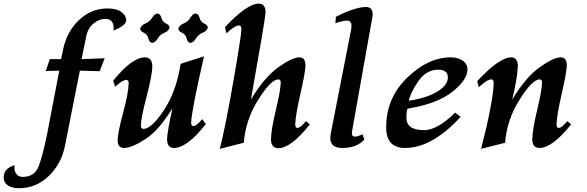

<svg xmlns="http://www.w3.org/2000/svg" viewBox="-156 -794 3188 1043"><path d="M-52.7 228.5Q-89.8 228.5 -113 213.4Q-136.2 198.2 -136.2 170.9Q-136.2 120.6 -76.7 103.5L-77.6 117.2Q-77.6 137.7 -66.2 152.3Q-54.7 167 -32.7 167Q32.2 167 54.7 107.7Q77.1 48.3 102.5 -78.6L166 -410.2L92.3 -408.2L114.7 -472.7H175.8L185.5 -518.6Q204.6 -619.1 271.5 -683.6Q338.4 -748 426.8 -748Q479.5 -748 504.6 -728Q529.8 -708 529.8 -685.5Q529.8 -655.3 460.4 -627.9L461.4 -640.1Q461.4 -691.4 416.5 -691.4Q383.8 -691.4 352.8 -666.7Q321.8 -642.1 313 -598.6L287.1 -472.7L412.6 -477.5L385.3 -407.2L277.8 -410.2L197.8 -5.9Q178.7 94.7 109.4 161.6Q40 228.5 -52.7 228.5Z M788.6 9.8Q751.5 9.8 751.5 -40Q752.9 -78.1 780.8 -206.1Q707.5 -85.9 633.5 -38.1Q559.6 9.8 516.6 9.8Q501.5 9.8 492.2 -0.7Q482.9 -11.2 482.9 -30.8Q483.9 -74.7 512.7 -180.7Q541.5 -286.6 543 -342.3Q543 -359.9 530.3 -359.9Q508.8 -359.9 469.2 -322.3L459 -355.5Q560.5 -482.4 632.3 -482.4Q671.4 -482.4 671.4 -430.2Q669.4 -380.4 640.1 -268.6Q610.8 -156.7 609.4 -112.3Q609.4 -93.8 623.5 -93.8Q667 -93.8 734.6 -195.8Q802.2 -297.9 825.2 -447.3L952.1 -487.8Q884.8 -194.3 882.3 -127.4Q882.3 -109.4 895 -109.4Q912.1 -109.4 942.4 -147L961.9 -120.1Q860.4 9.8 788.6 9.8ZM671.4 -561Q655.8 -562.5 650.4 -584.7Q645 -606.9 625.2 -616Q605.5 -625 605.5 -638.7Q609.9 -656.7 633.5 -666.3Q657.2 -675.8 670.4 -697.5Q683.6 -719.2 699.2 -720.7Q714.8 -719.2 720.5 -697.5Q726.1 -675.8 745.6 -666.5Q765.1 -657.2 765.1 -644Q760.7 -625.5 737.3 -616.2Q713.9 -606.9 700.4 -584.7Q687 -562.5 671.4 -561ZM878.9 -561Q863.3 -562.5 857.9 -584.7Q852.5 -606.9 832.8 -616Q813 -625 813 -638.7Q817.4 -656.7 841.1 -666.3Q864.7 -675.8 877.9 -697.5Q891.1 -719.2 906.7 -720.7Q922.4 -719.2 928 -697.5Q933.6 -675.8 953.1 -666.5Q972.7 -657.2 972.7 -644Q968.3 -625.5 944.8 -616.2Q921.4 -606.9 908 -584.7Q894.5 -562.5 878.9 -561Z M1038.1 14.6Q1067.4 -100.1 1110.6 -346.4Q1153.8 -592.8 1155.3 -635.3Q1155.3 -655.8 1142.6 -655.8Q1119.6 -655.8 1074.2 -612.8L1065.9 -646.5Q1186.5 -774.4 1250.5 -774.4Q1286.6 -774.4 1286.6 -726.6Q1285.2 -691.4 1207 -252.9Q1277.3 -371.1 1353.8 -426.8Q1430.2 -482.4 1470.7 -482.4Q1503.4 -482.4 1503.4 -437.5Q1502 -397.5 1475.8 -283.9Q1449.7 -170.4 1447.8 -119.1Q1447.8 -99.1 1459.5 -99.1Q1476.1 -99.1 1506.3 -136.2L1526.9 -118.2Q1424.8 11.2 1355 11.2Q1336.9 11.2 1326.4 -1.5Q1315.9 -14.2 1315.9 -38.1Q1317.4 -91.3 1342.5 -196Q1367.7 -300.8 1369.1 -345.7Q1369.1 -362.8 1356 -362.8Q1316.4 -362.8 1247.1 -252.7Q1177.7 -142.6 1168.5 -18.6Z M1702.1 9.8Q1638.2 9.3 1638.2 -45.4Q1638.2 -54.7 1642.6 -77.6L1752 -636.2Q1753.4 -646 1753.4 -654.3Q1753.4 -682.1 1727.1 -682.1Q1708 -682.1 1666 -668L1668.5 -702.6Q1772.5 -755.9 1832.5 -755.9Q1868.2 -755.9 1868.2 -716.3Q1868.2 -707.5 1866.2 -697.8L1755.9 -77.6L1755.4 -69.8Q1755.4 -51.8 1772 -51.8Q1786.6 -51.8 1813.5 -64.5L1822.8 -35.6Q1782.7 9.8 1702.1 9.8Z M2043.9 9.8Q1941.9 9.8 1941.9 -103Q1941.9 -261.2 2055.7 -371.8Q2169.4 -482.4 2292.5 -482.4Q2332 -482.4 2357.7 -464.6Q2383.3 -446.8 2383.3 -415.5Q2383.3 -361.3 2302 -295.9Q2220.7 -230.5 2057.6 -203.6Q2051.8 -188.5 2051.8 -154.3Q2051.8 -86.9 2147.9 -86.9Q2219.2 -86.9 2316.4 -182.1L2346.2 -159.2Q2191.4 9.8 2043.9 9.8ZM2064.9 -246.6Q2165.5 -262.7 2221.2 -297.4Q2276.9 -332 2276.9 -373Q2276.9 -415.5 2224.1 -415.5Q2159.7 -415.5 2116.5 -352.8Q2073.2 -290 2064.9 -246.6Z M2457.5 14.6Q2522.5 -239.3 2525.9 -342.3Q2525.9 -362.8 2513.2 -362.8Q2490.2 -362.8 2444.8 -319.8L2436.5 -353.5Q2557.1 -482.4 2621.1 -482.4Q2657.2 -482.4 2657.2 -433.6Q2654.3 -368.2 2626.5 -252.9Q2696.8 -371.1 2773.2 -426.8Q2849.6 -482.4 2890.1 -482.4Q2922.9 -482.4 2922.9 -437.5Q2921.4 -397.5 2895.3 -283.9Q2869.1 -170.4 2867.2 -119.1Q2867.2 -99.1 2878.9 -99.1Q2895.5 -99.1 2925.8 -136.2L2946.3 -118.2Q2844.2 9.8 2774.4 9.8Q2735.4 9.8 2735.4 -38.1Q2736.8 -91.3 2762 -196Q2787.1 -300.8 2788.6 -345.7Q2788.6 -362.8 2775.4 -362.8Q2735.8 -362.8 2666.5 -252.7Q2597.2 -142.6 2587.9 -18.6Z"/></svg>

Font: Kelvinch
Style: Bold Italic
Weight: 700
Italic angle: -10°
Designer: Paul James Miller
Foundry: High-Logic / Made with FontCreator
Version: Version 3.30 September 23, 2016